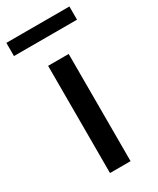

<svg xmlns="http://www.w3.org/2000/svg" viewBox="-183 -747 664 805"><g transform="rotate(-30 148.5 -345.0)"><path d="M99.1 0V-519H198.7V0ZM-4.4 -626V-689.9H300.8V-626Z"/></g></svg>

Font: Reddit Sans Medium
Style: Regular
Weight: 500
Designer: Stephen Hutchings
Foundry: Reddit
Version: Version 1.014